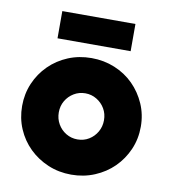

<svg xmlns="http://www.w3.org/2000/svg" viewBox="-73 -662 652 738"><g transform="rotate(10 253.5 -292.5)"><path d="M253.5 13.9Q204.9 13.9 162.8 -3.8Q120.8 -21.5 89.2 -52.4Q57.6 -83.3 39.9 -124.7Q22.2 -166 22.2 -213.9Q22.2 -261.1 39.9 -302.4Q57.6 -343.8 89.2 -375Q120.8 -406.2 162.8 -423.6Q204.9 -441 253.5 -441Q302.1 -441 344.4 -423.6Q386.8 -406.2 418.1 -375Q449.3 -343.8 467.4 -302.4Q485.4 -261.1 485.4 -213.9Q485.4 -166 467.4 -124.7Q449.3 -83.3 418.1 -52.4Q386.8 -21.5 344.4 -3.8Q302.1 13.9 253.5 13.9ZM253.5 -123.6Q278.5 -123.6 298.3 -135.8Q318.1 -147.9 329.9 -168.4Q341.7 -188.9 341.7 -213.9Q341.7 -238.9 329.9 -259Q318.1 -279.2 297.9 -291.3Q277.8 -303.5 253.5 -303.5Q229.2 -303.5 209 -291.3Q188.9 -279.2 177.1 -259Q165.3 -238.9 165.3 -213.9Q165.3 -188.9 177.1 -168.4Q188.9 -147.9 209 -135.8Q229.2 -123.6 253.5 -123.6ZM111.1 -493.1V-599.3H396.5V-493.1Z"/></g></svg>

Font: Afacad Flux ExtraBold
Style: Regular
Weight: 800
Designer: Kristian Moeller
Foundry: Dicotype
Version: Version 1.100